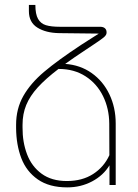

<svg xmlns="http://www.w3.org/2000/svg" viewBox="-20 -769 572 798"><path d="M460.9 -255.4V0H435.1V-82Q409.7 -40 362.8 -15.1Q315.9 9.8 259.3 9.8Q184.6 9.8 137.2 -23.2Q89.8 -56.2 68.6 -111.6Q47.4 -167 46.9 -237.3V-250.5Q46.9 -316.9 76.9 -369.9Q106.9 -422.9 163.6 -470.7Q220.2 -518.6 318.8 -583.5L390.6 -629.4L225.6 -631.3Q170.4 -632.3 135.3 -654.3Q100.1 -676.3 100.1 -722.7V-748.5H127Q127 -710 138.2 -690.4Q149.4 -670.9 170.9 -664.3Q192.4 -657.7 229 -657.7H396Q409.2 -657.7 416 -651.6Q422.9 -645.5 422.9 -635.3V-632.8Q422.9 -623.5 411.4 -613.8Q399.9 -604 364.3 -580.6Q359.9 -577.6 341.3 -565.4Q280.3 -524.9 251 -503.4Q313.5 -499 361.1 -465.3Q408.7 -431.6 434.8 -376.7Q460.9 -321.8 460.9 -255.4ZM434.6 -124 434.1 -255.4Q433.6 -317.9 408.2 -369.6Q382.8 -421.4 335.4 -451.9Q288.1 -482.4 224.6 -482.4H223.1Q169.4 -441.4 137 -405.8Q104.5 -370.1 89.1 -332.8Q73.7 -295.4 73.7 -250.5V-239.3Q73.2 -178.7 92.3 -128.2Q111.3 -77.6 152.8 -47.1Q194.3 -16.6 257.8 -16.6Q321.8 -16.6 366.9 -45.7Q412.1 -74.7 434.6 -124Z"/></svg>

Font: Mardoto Thin
Style: Regular
Weight: 250
Designer: Christian Robertson, Vahan Hovhannisyan
Foundry: Google
Version: Version 1.000